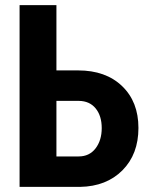

<svg xmlns="http://www.w3.org/2000/svg" viewBox="-20 -731 589 751"><path d="M200.7 -336.4V-119.1H287.6Q329.6 -119.1 353.8 -150.6Q377.9 -182.1 377.9 -230Q377.9 -277.8 354.2 -306.9Q330.6 -335.9 288.6 -336.4ZM200.7 -455.6H285.6Q393.6 -455.6 457.5 -394.3Q521.5 -333 521.5 -230.5Q521.5 -127.9 459 -64.9Q396.5 -2 293.5 0H56.6V-710.9H200.7Z"/></svg>

Font: RobotoCondensed-Bold
Style: Bold
Weight: 700
Designer: Google
Version: Version 2.001240; 2014